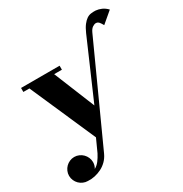

<svg xmlns="http://www.w3.org/2000/svg" viewBox="-227 -865 1227 1290"><g transform="rotate(-30 387.0 -219.5)"><path d="M-11 170Q-11 151 -3.5 134Q4 117 16.5 104.5Q29 92 46 84.5Q63 77 82 77Q101 77 118 84.5Q135 92 147.5 104.5Q160 117 167.5 134Q175 151 175 170Q175 195 162 216Q184 204 200 183Q216 162 230 135L275 36L52 -472H5V-503H304V-472H244L373 -155L568 -604Q583 -638 598.5 -658Q614 -678 629.5 -688.5Q645 -699 662.5 -701.5Q680 -704 699 -703Q721 -701 743 -691.5Q765 -682 785 -661L700 -589Q691 -606 681.5 -617.5Q672 -629 657 -629Q646 -629 631.5 -619.5Q617 -610 606 -586L267 159Q254 187 233.5 207.5Q213 228 188 240.5Q163 253 136 259Q109 265 82 263Q63 263 46 255.5Q29 248 16.5 235.5Q4 223 -3.5 206Q-11 189 -11 170Z"/></g></svg>

Font: Cafe24 ClassicType
Style: Regular
Weight: 400
Designer: Cafe24 thkim, hmlim, mnelim & 4IR
Foundry: Cafe24
Version: Version 1.000